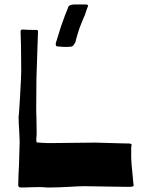

<svg xmlns="http://www.w3.org/2000/svg" viewBox="-20 -834 639 859"><path d="M374 -808Q374 -805 371 -800Q363 -777 362 -774Q361 -768 354 -754L343 -727Q337 -714 327.5 -682.5Q318 -651 318 -647Q317 -645 312.5 -637Q308 -629 302 -626Q290 -624 274 -624Q262 -624 242 -626Q233 -626 231 -629Q229 -632 229.5 -636Q230 -640 230 -642L253 -716L271 -766L284 -798Q285 -806 292.5 -810Q300 -814 312 -814H362Q374 -814 374 -808ZM148 -634Q143 -494 143 -482L142 -339Q142 -320 143 -306L144 -246Q144 -225 143 -220Q142 -214 142.5 -209Q143 -204 143 -202Q143 -198 144 -197L168 -195Q200 -193 221 -194L406 -196Q406 -196 511 -193L558 -192Q569 -191 569 -186Q569 -184 568 -181Q567 -178 567 -175V-129Q567 -111 573 -53L577 -11L578 -6Q578 -1 573 0.5Q568 2 555 2L482 1L358 -1Q333 -1 288 2Q268 3 243.5 4Q219 5 195 5L178 4Q172 3 155 3L110 4Q98 5 79 5Q66 5 63.5 1.5Q61 -2 61.5 -9Q62 -16 62 -21Q62 -43 65 -97L68 -200L66 -247Q65 -261 64 -280.5Q63 -300 63 -321Q63 -287 69 -389.5Q75 -492 75 -516L74 -629L72 -693V-694Q72 -702 83 -702L97 -701Q102 -701 110 -700.5Q118 -700 135 -700H144Q150 -700 150 -692Z"/></svg>

Font: Barrio
Style: Regular
Weight: 400
Designer: Pablo Cosgaya & Sergio Jimenez
Foundry: Pablo Cosgaya & Sergio Jimenez
Version: Version 1.005